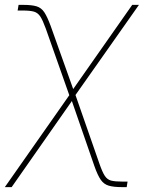

<svg xmlns="http://www.w3.org/2000/svg" viewBox="-27 -559 587 783"><path d="M-7.3 204.1 261.2 -178.7H278.3L378.4 108.4Q390.1 142.1 400.1 157.7Q410.2 173.3 426.3 177.5Q442.4 181.6 472.7 181.6H493.2L489.7 204.1H470.7Q436.5 204.1 416.5 198.2Q396.5 192.4 383.8 174.1Q371.1 155.8 357.9 118.2L266.1 -147L20.5 204.1ZM258.3 -163.1 159.7 -442.4Q147.5 -476.1 137.5 -491.5Q127.4 -506.8 111.6 -511.5Q95.7 -516.1 65.4 -516.1H44.9L48.8 -539.1H67.9Q102.5 -539.1 122.1 -533.2Q141.6 -527.3 153.8 -508.8Q166 -490.2 179.7 -453.1L271.5 -195.8L512.2 -539.1H539.6L274.9 -163.1Z"/></svg>

Font: Inter 18pt Thin
Style: Italic
Weight: 250
Italic angle: -9.3988°
Version: Version 4.001;git-66647c0bb